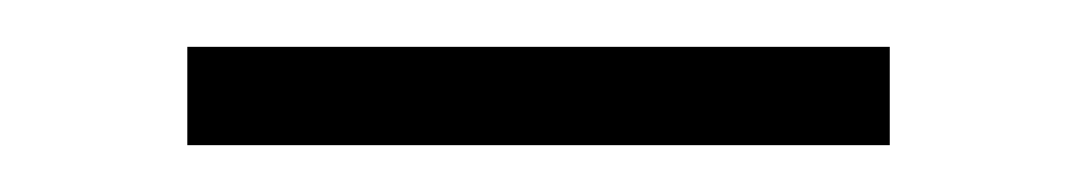

<svg xmlns="http://www.w3.org/2000/svg" viewBox="-20 -356 460 82"><path d="M60 -294V-336H360V-294Z"/></svg>

Font: Hauora
Style: Regular
Weight: 400
Designer: Wayne Shih
Foundry: WCYS
Version: Version 1.001